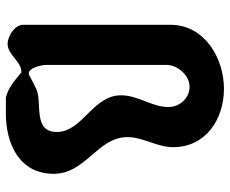

<svg xmlns="http://www.w3.org/2000/svg" viewBox="-86 -708 801 670"><g transform="rotate(90 315.0 -373.5)"><path d="M233 -47C264 -22 284 -3 320 7H377C481 7 587 -39 587 -160C587 -272 459 -313 459 -417C459 -473 494 -519 494 -577C494 -691 396 -754 290 -754C184 -754 67 -687 67 -567V-53C67 -23 109 1 133 1C172 1 195 -47 230 -47ZM283 -634C323 -634 354 -600 354 -560C354 -503 313 -454 313 -395C313 -296 441 -260 441 -171C441 -87 341 -120 293 -100C288 -98 245 -76 240 -73H237C215 -73 207 -123 207 -133V-553C207 -593 244 -634 283 -634Z"/></g></svg>

Font: Asimov Print
Style: Regular
Weight: 500
Designer: Google
Version: Version 2.000980: 2014